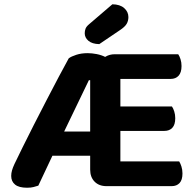

<svg xmlns="http://www.w3.org/2000/svg" viewBox="-20 -857 904 886"><path d="M492.6 -486.9H390.1L259 -214.7L239.9 -176.6L156.8 -0.3Q145.9 3 134.4 6.2Q123 9.3 104.7 9.3Q67.6 9.3 49.7 -5.1Q31.7 -19.6 31.7 -45.1Q31.7 -57.4 35.4 -70.6Q39.1 -83.7 46.7 -100Q60.4 -128.9 83.9 -176.4Q107.4 -223.8 136.2 -280.7Q165.1 -337.5 195 -395.1Q224.9 -452.7 251.6 -503.3Q278.4 -553.9 297.2 -587.8Q309.1 -596.8 332.4 -604.2Q355.6 -611.7 384.5 -611.7Q403.7 -611.7 426.3 -607.4Q448.9 -603 467.4 -593.3Q486 -583.5 492.3 -566.2ZM146.6 -138.2 201.3 -250.1H437.6L456.9 -138.2ZM396.1 -527.2H535.5V-6.7Q526.9 -4.4 509.1 -1.2Q491.3 2 471.7 2Q436.9 2 416.5 -18.8Q396.1 -39.5 396.1 -74.4ZM471.7 -252.9V-365.8H773.4Q779.4 -357.2 784 -342.9Q788.7 -328.6 788.7 -311.4Q788.7 -281.5 775.2 -267.2Q761.8 -252.9 738.5 -252.9ZM471.7 2V-112.2H806.8Q812.4 -103.6 817.2 -88.8Q822 -74.1 822 -56.5Q822 -26.6 808.6 -12.3Q795.1 2 771.9 2ZM438.3 -492.8V-568.4Q449.9 -585.4 468 -596Q486.1 -606.7 510.1 -606.7H802.4Q808.4 -598.1 813 -583.8Q817.7 -569.5 817.7 -552.2Q817.7 -522.4 804.2 -507.6Q790.8 -492.8 767.6 -492.8ZM391 -745.1 498.5 -837.2Q533.7 -836.8 553.1 -819.7Q572.5 -802.6 572.5 -778.1Q572.5 -760.8 564.4 -746.8Q556.2 -732.9 533 -717.6L438.1 -653.4Q405.2 -654.1 388.1 -668.7Q371 -683.3 371 -703.2Q371 -714.6 374.7 -724.5Q378.4 -734.5 391 -745.1Z"/></svg>

Font: Baloo Tammudu 2
Style: Regular
Weight: 400
Designer: Maithili Shingre, Omkar Shende and Ek Type
Foundry: Ek Type
Version: Version 1.700